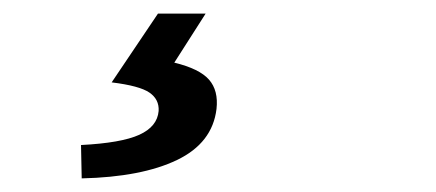

<svg xmlns="http://www.w3.org/2000/svg" viewBox="-20 -29 640 282"><path d="M100 233 99 184Q158 181 184.5 169Q211 157 213 134Q214 117 199.5 107Q185 97 144 92L212 -9H282L236 63Q273 72 287 88Q301 104 298 131Q292 181 240 206Q188 231 100 233Z"/></svg>

Font: Source Code Pro Semibold
Style: Italic
Weight: 600
Italic angle: -11°
Monospace: yes
Designer: Paul D. Hunt, Teo Tuominen
Foundry: Adobe Systems Incorporated
Version: Version 1.050;PS 1.000;hotconv 16.6.51;makeotf.lib2.5.65220